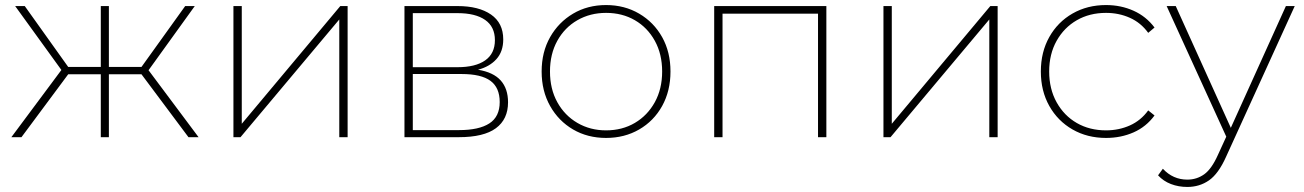

<svg xmlns="http://www.w3.org/2000/svg" viewBox="-20 -543 5161 760"><path d="M726 0 540 -249H411V0H379V-249H250L65 0H25L223 -266L40 -519H78L250 -278H379V-519H411V-278H540L713 -519H751L568 -265L766 0Z M904 0V-519H937V-53L1327 -519H1356V0H1323V-466L932 0Z M1581 0V-519H1791Q1875 -519 1923.5 -485.5Q1972 -452 1972 -387Q1972 -339 1945 -309Q1918 -279 1872 -267Q1933 -257 1962 -224.5Q1991 -192 1991 -138Q1991 -71 1943 -35.5Q1895 0 1796 0ZM1614 -28H1797Q1876 -28 1917 -54.5Q1958 -81 1958 -139Q1958 -196 1921.5 -223Q1885 -250 1807 -250H1614ZM1614 -277H1791Q1862 -277 1900.5 -304Q1939 -331 1939 -384Q1939 -437 1900.5 -464Q1862 -491 1791 -491H1614Z M2379 3Q2306 3 2248.5 -30.5Q2191 -64 2157.5 -123.5Q2124 -183 2124 -260Q2124 -337 2157.5 -396Q2191 -455 2248.5 -489Q2306 -523 2379 -523Q2452 -523 2510 -489Q2568 -455 2601 -396Q2634 -337 2634 -260Q2634 -183 2601 -123.5Q2568 -64 2510 -30.5Q2452 3 2379 3ZM2379 -27Q2443 -27 2493 -56.5Q2543 -86 2572 -138.5Q2601 -191 2601 -260Q2601 -329 2572 -381.5Q2543 -434 2493 -463Q2443 -492 2379 -492Q2316 -492 2265.5 -463Q2215 -434 2186 -381.5Q2157 -329 2157 -260Q2157 -191 2186 -138.5Q2215 -86 2265.5 -56.5Q2316 -27 2379 -27Z M2807 0V-519H3251V0H3218V-489H2840V0Z M3477 0V-519H3510V-53L3900 -519H3929V0H3896V-466L3505 0Z M4358 3Q4284 3 4225.5 -30.5Q4167 -64 4133.5 -123.5Q4100 -183 4100 -260Q4100 -337 4133.5 -396.5Q4167 -456 4225.5 -489.5Q4284 -523 4358 -523Q4417 -523 4467 -500.5Q4517 -478 4550 -434L4525 -413Q4496 -453 4452.5 -472.5Q4409 -492 4358 -492Q4293 -492 4242.5 -463Q4192 -434 4162.5 -381.5Q4133 -329 4133 -260Q4133 -191 4162.5 -138Q4192 -85 4242.5 -56Q4293 -27 4358 -27Q4409 -27 4452.5 -46.5Q4496 -66 4525 -106L4550 -86Q4517 -41 4467 -19Q4417 3 4358 3Z M4680 197Q4645 197 4615 185.5Q4585 174 4564 151L4583 125Q4623 168 4680 168Q4717 168 4746.5 147Q4776 126 4801 70L4834 -2L4598 -519H4634L4852 -37L5070 -519H5105L4833 78Q4803 145 4765.5 171Q4728 197 4680 197Z"/></svg>

Font: Montserrat ExtraLight
Style: Regular
Weight: 200
Designer: Julieta Ulanovsky
Foundry: Julieta Ulanovsky
Version: Version 9.000; ttfautohint (v1.8.4.7-5d5b)